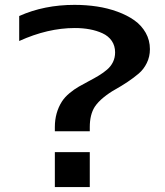

<svg xmlns="http://www.w3.org/2000/svg" viewBox="-20 -761 670 781"><path d="M345.2 0H203.1V-142.1H345.2ZM589.8 -561Q589.8 -530.3 577.1 -504.6Q564.5 -479 544.4 -461.9Q524.4 -444.8 498.8 -427.7Q473.1 -410.6 449 -397.2Q424.8 -383.8 401.6 -365Q378.4 -346.2 365.2 -326.2Q345.2 -294.4 345.2 -244.1V-227.1H203.1V-244.1Q203.1 -302.7 231.9 -348.1Q243.7 -366.2 262.5 -381.8Q281.2 -397.5 300.8 -408.7Q320.3 -419.9 341.8 -431.2Q363.3 -442.4 381.8 -453.6Q400.4 -464.8 415.5 -477.8Q430.7 -490.7 439.5 -508.5Q448.2 -526.4 448.2 -547.9Q448.2 -574.7 434.6 -594.7Q420.9 -614.7 396.7 -625.7Q372.6 -636.7 344.7 -641.8Q316.9 -647 284.2 -647Q174.3 -647 58.1 -594.2V-695.8Q159.2 -741.2 283.2 -741.2Q330.6 -741.2 374.3 -734.6Q418 -728 457.5 -713.6Q497.1 -699.2 526.4 -678.5Q555.7 -657.7 572.8 -627.4Q589.8 -597.2 589.8 -561Z"/></svg>

Font: Aurulent Sans
Style: Bold
Weight: 700
Version: Version 2007.05.04